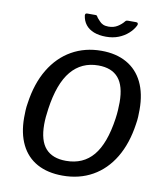

<svg xmlns="http://www.w3.org/2000/svg" viewBox="-101 -1035 969 1128"><g transform="rotate(10 383.5 -471.5)"><path d="M349 10Q260 10 197 -24.5Q134 -59 101 -126Q68 -193 68 -287Q68 -307 69 -329Q70 -351 74 -374Q91 -494 142 -578.5Q193 -663 271.5 -707.5Q350 -752 448 -752Q536 -752 599 -716.5Q662 -681 695 -613.5Q728 -546 728 -450Q728 -430 727 -408Q726 -386 722 -363Q705 -245 655 -161.5Q605 -78 527 -34Q449 10 349 10ZM354 -79Q456 -79 516 -150.5Q576 -222 598 -373Q602 -401 603.5 -426Q605 -451 605 -472Q605 -570 565 -617Q525 -664 445 -664Q345 -664 283 -590Q221 -516 199 -362Q195 -336 193 -312Q191 -288 191 -268Q191 -171 232 -125Q273 -79 354 -79ZM619 -953Q627 -953 629.5 -947.5Q632 -942 628 -934Q615 -908 590.5 -886Q566 -864 533 -851Q500 -838 459 -838Q417 -838 386 -850Q355 -862 337 -885Q319 -908 315 -940Q315 -945 317 -949Q319 -953 327 -953H377Q384 -953 386 -949Q388 -945 393 -938Q400 -931 408.5 -921Q417 -911 430 -905Q443 -899 463 -899Q494 -899 517 -913.5Q540 -928 554 -946Q558 -951 562 -952Q566 -953 570 -953Z"/></g></svg>

Font: Libre Franklin Medium
Style: Italic
Weight: 500
Italic angle: -8°
Designer: Pablo Impallari, Rodrigo Fuenzalida, Nhung Nguyen
Foundry: Impallari Type
Version: Version 3.000